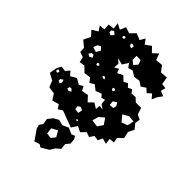

<svg xmlns="http://www.w3.org/2000/svg" viewBox="-273 -854 1242 1242"><g transform="rotate(45 348.5 -233.0)"><path d="M263 -16 234 3 215 -25 169 -12 143 -52 95 -59 77 -103 31 -128 40 -179 57 -210 91 -205 115 -232 139 -205 179 -228 218 -205 246 -221 261 -192 307 -200 339 -165 370 -196 407 -173 410 -204 440 -201 410 -221 407 -257 381 -249 364 -269 323 -254 288 -281 258 -262 236 -291 190 -285 156 -319 119 -313 110 -350 75 -362 73 -398 32 -432 55 -480 24 -515 65 -540 43 -572 82 -576 79 -618 121 -622 115 -665 154 -645 171 -685 213 -671 247 -706 292 -688 312 -723 336 -690 375 -718 408 -684 443 -716 459 -672 508 -677 537 -638 588 -641 596 -590 630 -586 621 -553 657 -539 634 -507 618 -472 593 -501 567 -477 541 -501 509 -480 477 -501 435 -495 399 -517 368 -508 348 -535 322 -495 276 -507 303 -483 301 -446 329 -463 340 -434 378 -453 409 -423 436 -438 456 -416 482 -429 500 -406 534 -409 560 -385H609L624 -339L657 -324L651 -289L679 -254L659 -214L669 -169L636 -137L643 -102L607 -99L612 -59L573 -70L559 -38L524 -43L504 -13L471 -25L441 6L403 -13L377 27ZM294 -630 283 -638 268 -634 273 -618 291 -612ZM217 -636 204 -638 197 -630 202 -619 215 -621ZM154 -596 134 -613 117 -602 119 -585 137 -577ZM388 -601 350 -602V-566L376 -544L399 -570ZM144 -483 123 -472 112 -444 146 -433 163 -462ZM149 -410 131 -409 120 -391 138 -382 157 -391ZM213 -396 202 -390 206 -377 219 -378 223 -389ZM305 -360 296 -362 287 -353 298 -345 312 -348ZM406 -351 392 -352 388 -340 397 -331 410 -337ZM488 -279 474 -301 449 -285 452 -254 482 -257ZM636 -288 594 -292 552 -269 586 -228 627 -244ZM70 -175 58 -184 50 -175 51 -165 64 -161ZM517 -135 489 -176 455 -148 443 -105 491 -98ZM126 -159 107 -147 108 -131 123 -125 131 -138ZM203 -154H188L182 -136L200 -130L216 -141ZM329 -113 311 -103 313 -78 344 -74 350 -103ZM380 -38 371 -41 365 -38 368 -32 375 -30ZM227 189 219 161 235 137 229 97 254 65 289 45 328 55 369 36 411 55 435 45 447 68 449 102 427 128 431 168 401 194 382 226 350 245 330 257 310 245 274 257ZM332 98 291 120 296 162 333 167 355 138Z"/></g></svg>

Font: Rubik Gemstones
Style: Regular
Weight: 400
Designer: Hubert and Fischer, NaN
Foundry: Hubert and Fischer, NaN
Version: Version 2.200